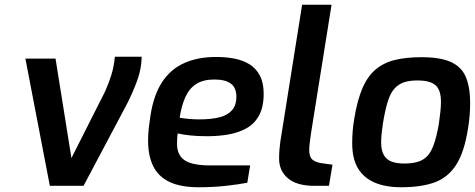

<svg xmlns="http://www.w3.org/2000/svg" viewBox="-20 -783 2001 809"><path d="M190 0 87 -536H214L281 -117L423 -398Q439 -434 449.5 -468Q460 -502 464 -544H577Q576 -492 557.5 -442Q539 -392 515 -345L332 0Z M818 6Q741 6 694 -16.5Q647 -39 625.5 -83Q604 -127 604 -190Q604 -218 607 -244.5Q610 -271 614 -296Q627 -381 662 -435.5Q697 -490 754.5 -516.5Q812 -543 891 -543Q932 -543 968 -536Q1004 -529 1031.5 -512Q1059 -495 1075 -464.5Q1091 -434 1091 -388Q1091 -333 1072 -297.5Q1053 -262 1019.5 -243Q986 -224 943 -216.5Q900 -209 853 -209Q813 -209 780 -212.5Q747 -216 729 -221Q727 -210 726.5 -198.5Q726 -187 726 -176Q726 -129 758.5 -107.5Q791 -86 866 -86H1034L1022 -13Q986 -6 932 0Q878 6 818 6ZM819 -280Q871 -280 905.5 -289Q940 -298 958 -319Q976 -340 976 -375Q976 -413 953 -430.5Q930 -448 883 -448Q837 -448 807.5 -429.5Q778 -411 761.5 -375Q745 -339 737 -287Q754 -284 775.5 -282Q797 -280 819 -280Z M1304 0Q1231 0 1193.5 -31.5Q1156 -63 1156 -115Q1156 -135 1157.5 -152.5Q1159 -170 1161 -185L1253 -763H1377L1291 -225Q1290 -218 1288 -204Q1286 -190 1284.5 -176Q1283 -162 1283 -151Q1283 -121 1297.5 -109.5Q1312 -98 1338 -95L1381 -89L1366 0Z M1670 6Q1604 6 1558 -14Q1512 -34 1488 -74.5Q1464 -115 1464 -179Q1464 -206 1466 -230.5Q1468 -255 1472 -279Q1485 -360 1507 -411Q1529 -462 1563 -490.5Q1597 -519 1644.5 -530.5Q1692 -542 1756 -542Q1837 -542 1881.5 -521Q1926 -500 1943.5 -457Q1961 -414 1961 -349Q1961 -325 1959 -298Q1957 -271 1952 -242Q1937 -144 1903 -90Q1869 -36 1812.5 -15Q1756 6 1670 6ZM1684 -94Q1716 -94 1740 -101Q1764 -108 1780.5 -125.5Q1797 -143 1808.5 -176Q1820 -209 1829 -260Q1833 -289 1835.5 -311.5Q1838 -334 1838 -354Q1838 -404 1815 -424Q1792 -444 1739 -444Q1705 -444 1681.5 -436Q1658 -428 1641 -408.5Q1624 -389 1613 -352.5Q1602 -316 1593 -260Q1590 -238 1588 -219.5Q1586 -201 1586 -184Q1586 -148 1598 -128.5Q1610 -109 1631.5 -101.5Q1653 -94 1684 -94Z"/></svg>

Font: Exo Thin SemiBold
Style: Italic
Weight: 600
Italic angle: -9°
Version: Version 2.000